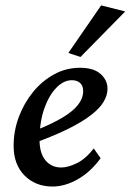

<svg xmlns="http://www.w3.org/2000/svg" viewBox="-20 -681 482 709"><path d="M173.8 7.8Q111.3 7.8 70.8 -32.7Q30.3 -73.2 30.3 -142.6Q30.3 -197.3 49.3 -248.5Q68.4 -299.8 101.6 -340.8Q134.8 -381.8 179.2 -406.2Q223.6 -430.7 275.4 -430.7Q326.2 -430.7 351.6 -407.7Q377 -384.8 377 -353.5Q377 -329.1 362.3 -304.7Q347.7 -280.3 315.9 -255.9Q284.2 -231.4 234.4 -206.5Q184.6 -181.6 113.3 -155.3V-200.2Q171.9 -223.6 210.4 -246.6Q249 -269.5 268.1 -293.9Q287.1 -318.4 287.1 -344.7Q287.1 -364.3 275.9 -374.5Q264.6 -384.8 245.1 -384.8Q214.8 -384.8 187.5 -356.4Q160.2 -328.1 143.1 -278.8Q126 -229.5 126 -165Q126 -115.2 147.9 -88.9Q169.9 -62.5 206.1 -62.5Q230.5 -62.5 263.2 -78.1Q295.9 -93.8 326.2 -132.8L351.6 -96.7Q314.5 -45.9 267.1 -19Q219.7 7.8 173.8 7.8ZM277.3 -470.7 232.4 -485.4 353.5 -661.1 442.4 -638.7Z"/></svg>

Font: Crimson Pro Medium
Style: Italic
Weight: 500
Italic angle: -12°
Designer: Jacques Le Bailly
Foundry: Baron von Fonthausen
Version: Version 1.003